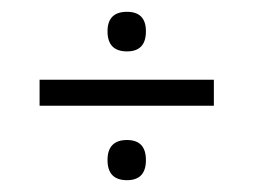

<svg xmlns="http://www.w3.org/2000/svg" viewBox="-20 -378 429 325"><path d="M195 -291Q162 -291 162 -325Q162 -358 195 -358Q227 -358 227 -325Q227 -291 195 -291ZM47 -199V-243H342V-199ZM195 -73Q162 -73 162 -107Q162 -141 195 -141Q227 -141 227 -107Q227 -73 195 -73Z"/></svg>

Font: TajawalTap
Style: Regular
Weight: 300
Designer: Boutros Fonts
Foundry: Created by Boutros International 2017
Version: Version 2.700